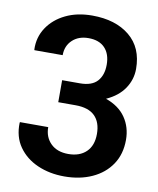

<svg xmlns="http://www.w3.org/2000/svg" viewBox="-83 -786 707 860"><g transform="rotate(10 271.0 -355.5)"><path d="M268.1 10.3Q200.7 10.3 146 -13.7Q91.3 -37.6 59.6 -82.8Q27.8 -127.9 29.8 -191.9L30.8 -194.8H159.2Q159.2 -149.4 188.2 -120.6Q217.3 -91.8 268.1 -91.8Q319.8 -91.8 349.6 -120.6Q379.4 -149.4 379.4 -202.1Q379.4 -255.4 350.6 -283.9Q321.8 -312.5 262.7 -312.5H184.1V-412.6H265.1Q318.8 -412.6 343.8 -440.2Q368.7 -467.8 368.7 -515.1Q368.7 -564 342.8 -591.3Q316.9 -618.7 268.1 -618.7Q223.1 -618.7 195.1 -592.3Q167 -565.9 167 -523.4H38.6L37.6 -526.4Q35.6 -582 64.9 -626.2Q94.2 -670.4 146.5 -695.8Q198.7 -721.2 267.1 -721.2Q373.5 -721.2 437.5 -668.7Q501.5 -616.2 501.5 -519.5Q501.5 -471.2 474.1 -430.4Q446.8 -389.6 392.1 -364.7Q452.1 -343.8 482.2 -300Q512.2 -256.3 512.2 -198.7Q512.2 -133.8 480.7 -86.9Q449.2 -40 394 -14.9Q338.9 10.3 268.1 10.3Z"/></g></svg>

Font: Roboto Slab SemiBold
Style: Regular
Weight: 600
Designer: Google
Version: Version 2.001; ttfautohint (v1.8.3)